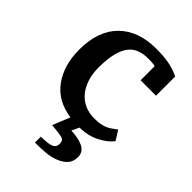

<svg xmlns="http://www.w3.org/2000/svg" viewBox="-224 -641 970 970"><g transform="rotate(45 261.5 -155.5)"><path d="M492 -64Q469 -33 421.5 -8.5Q374 16 311 16H315L296 56Q351 58 383 74.5Q415 91 415 127Q415 160 396.5 180Q378 200 348.5 211.5Q319 223 285 226Q251 229 209 229V187Q239 186 255 184Q271 182 281 178Q291 174 296.5 166.5Q302 159 302 143Q302 120 282.5 115Q263 110 208 105L246 12Q143 -2 89 -76Q35 -150 35 -262Q35 -396 107.5 -468Q180 -540 307 -540Q363 -540 401 -532.5Q439 -525 474 -508V-371H364V-471Q355 -476 314 -476Q279 -476 252.5 -466Q226 -456 207 -432Q188 -408 178 -366.5Q168 -325 168 -264Q168 -224 179 -188Q190 -152 211 -125.5Q232 -99 263 -84Q294 -69 336 -69Q359 -69 376 -72Q393 -75 406 -80.5Q419 -86 429 -92.5Q439 -99 460 -115Z"/></g></svg>

Font: PT Serif Caption
Style: Semibold
Weight: 600
Designer: A.Korolkova, O.Umpeleva, V.Yefimov
Foundry: ParaType Ltd
Version: Version 1.00;May 2, 2020;FontCreator 12.0.0.2544 64-bit